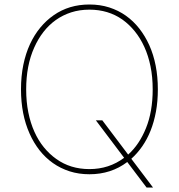

<svg xmlns="http://www.w3.org/2000/svg" viewBox="-20 -757 787 845"><path d="M653.4 68.2H625L540.1 -44Q469.1 9.9 373.6 9.9Q326.7 9.9 286.4 -3Q246.1 -16 212.9 -39.4Q179.7 -62.9 153.9 -95.7Q128.2 -128.6 110.4 -168.7Q72.4 -253.2 72.4 -363.6Q72.4 -421.9 82.7 -471.8Q93 -521.7 112 -562.7Q131 -603.7 157.5 -635.7Q183.9 -667.6 216.3 -690Q283.7 -737.2 373.6 -737.2Q420.5 -737.2 460.8 -724.3Q501.1 -711.3 534.1 -687.9Q567.1 -664.4 592.9 -631.6Q618.6 -598.7 636.7 -558.9Q674.7 -474.4 674.7 -363.6Q674.7 -311.4 666.4 -266Q658 -220.5 642.8 -182.2Q627.5 -143.8 605.8 -112.7Q584.2 -81.7 557.9 -58.2ZM373.6 -12.8Q459.9 -12.8 526.3 -62.5L402 -227.3H430.4L544 -76.7Q593 -120.4 622.5 -193.2Q652 -266 652 -363.6Q652 -418.3 642.4 -465.2Q632.8 -512.1 615.2 -550.6Q597.7 -589.1 573.3 -619.1Q549 -649.1 519.2 -670.5Q456.7 -714.5 373.6 -714.5Q330.3 -714.5 293.3 -702.6Q256.4 -690.7 225.7 -668.9Q195 -647 171.2 -616.3Q147.4 -585.6 130.7 -547.9Q95.2 -469.1 95.2 -363.6Q95.2 -309.3 104.6 -262.6Q114 -215.9 131.4 -177.2Q148.8 -138.5 173.3 -108.5Q197.8 -78.5 227.6 -57.5Q289.8 -12.8 373.6 -12.8Z"/></svg>

Font: Linik Sans Thin
Style: Regular
Weight: 100
Designer: Fonts by Rasmus Andersson / Changes by Cristiano Sobral with parts from Marc Monis
Foundry: rsms
Version: Version 3.020; ttfautohint (v1.6)